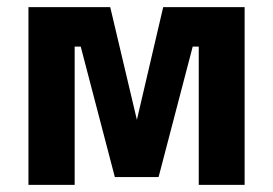

<svg xmlns="http://www.w3.org/2000/svg" viewBox="-20 -520 768 540"><path d="M668 -500V0H539V-389H522L426 -22H303L207 -389H190V0H60V-500H290L365 -183L439 -500Z"/></svg>

Font: Titillium Web[RUS by Daymarius]
Style: Bold
Weight: 700
Designer: Cyrillization by Daymarius
Foundry: Cyrillization by Daymarius
Version: Version 1.002 September 11, 2018